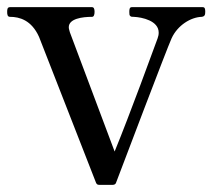

<svg xmlns="http://www.w3.org/2000/svg" viewBox="-25 -502 605 536"><path d="M299 8C318 -42 440 -364 454 -395C471 -432 508 -454 538 -455C546 -456 548 -460 548 -469C548 -477 547 -482 541 -482H343C337 -482 336 -477 336 -469C336 -463 336 -459 339 -457C341 -455 344 -455 348 -455C372 -454 418 -444 418 -411C418 -405 417 -401 415 -395C404 -365 338 -184 295 -79L170 -412C169 -417 167 -421 167 -426C167 -450 205 -455 232 -455C237 -455 239 -461 239 -469C239 -477 237 -482 232 -482H3C-4 -482 -5 -477 -5 -469C-5 -461 -4 -455 3 -455C29 -455 63 -446 84 -399L243 8C245 13 248 14 252 14H290C294 14 298 12 299 8Z"/></svg>

Font: Shippori Mincho OTF Medium
Style: Regular
Weight: 500
Designer: FONTDASU
Foundry: FONTDASU / Google Inc. / but / Adobe
Version: Version 3.300;hotconv 1.0.109;makeotfexe 2.5.65596